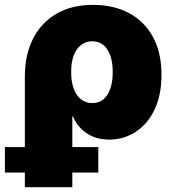

<svg xmlns="http://www.w3.org/2000/svg" viewBox="-54 -570 717 794"><path d="M48.8 204.1V-254.4Q48.8 -342.8 82.3 -409.2Q115.7 -475.6 178.7 -512.7Q241.7 -549.8 331.5 -549.8Q415.5 -549.8 479 -516.1Q542.5 -482.4 578.1 -418Q613.8 -353.5 613.8 -261.2Q613.8 -176.3 584.7 -116Q555.7 -55.7 506.3 -24.2Q457 7.3 397.9 7.3Q359.9 7.3 330.3 -5.1Q300.8 -17.6 280 -39.1Q259.3 -60.5 248 -88.4H245.1V204.1ZM327.6 -143.6Q354.5 -143.6 373.3 -158.9Q392.1 -174.3 402.1 -203.1Q412.1 -231.9 412.1 -272Q412.1 -312 402.1 -340.3Q392.1 -368.7 373.3 -384Q354.5 -399.4 327.6 -399.4Q301.3 -399.4 281.2 -384Q261.2 -368.7 250.7 -340.3Q240.2 -312 240.2 -272Q240.2 -232.9 250.7 -203.9Q261.2 -174.8 281 -159.2Q300.8 -143.6 327.6 -143.6ZM-33.7 143.6V38.1H352.5V143.6Z"/></svg>

Font: Inter 16pt Black
Style: Regular
Weight: 900
Version: Version 4.001;git-66647c0bb